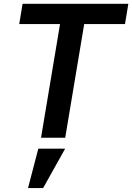

<svg xmlns="http://www.w3.org/2000/svg" viewBox="-20 -718 689 1001"><path d="M631.7 -592.7 649.1 -698.2H97.7L80.3 -592.7H293L193.9 0H320L419 -592.7ZM126.1 262.4H204.9L319.6 57.2H179.7Z"/></svg>

Font: Margiela Mono Italic SmBold It
Style: Regular
Weight: 600
Designer: Mike Abbink, Paul van der Laan, Pieter van Rosmalen
Foundry: Bold Monday
Version: Version 2.003 2021